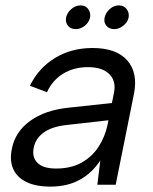

<svg xmlns="http://www.w3.org/2000/svg" viewBox="-20 -685 568 712"><path d="M341 0 352 -90Q322 -44 276 -18.5Q230 7 167 7Q113 7 78 -10Q43 -27 29 -58.5Q15 -90 24 -133Q36 -196 91.5 -236.5Q147 -277 237 -286L395 -303L403 -343Q411 -385 385 -410.5Q359 -436 306 -436Q254 -436 214.5 -412Q175 -388 154 -343L91 -367Q123 -433 184 -470Q245 -507 323 -507Q411 -507 451.5 -461.5Q492 -416 477 -338L409 0ZM382 -239 223 -221Q172 -215 142 -193.5Q112 -172 105 -137Q98 -102 119 -81Q140 -60 188 -60Q243 -60 282.5 -82Q322 -104 346 -141.5Q370 -179 379 -223ZM261 -577Q242 -577 232 -589.5Q222 -602 225 -620Q229 -638 244.5 -651.5Q260 -665 279 -665Q297 -665 307 -651.5Q317 -638 314 -620Q310 -602 294.5 -589.5Q279 -577 261 -577ZM404 -577Q385 -577 374.5 -589.5Q364 -602 368 -620Q372 -638 387 -651.5Q402 -665 421 -665Q439 -665 449.5 -651.5Q460 -638 457 -620Q453 -602 437 -589.5Q421 -577 404 -577Z"/></svg>

Font: Albert Sans
Style: Italic
Weight: 400
Italic angle: -11.25°
Designer: Andreas Rasmussen
Foundry: a.Foundry
Version: Version 1.025